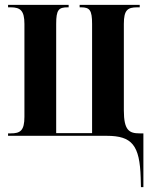

<svg xmlns="http://www.w3.org/2000/svg" viewBox="-20 -556 620 786"><path d="M556 172 557 210H567V-10H552C509 -10 487 -22 487 -104V-458C487 -515 502 -526 542 -526H552V-536H306V-526H312C347 -526 357 -515 357 -458V-11H210V-458C210 -516 220 -526 257 -526H261V-536H13V-526H24C63 -526 80 -513 80 -458V-78C80 -21 63 -10 24 -10H13V0H417C521 0 552 39 556 172Z"/></svg>

Font: Noto Serif Display ExtraCondensed
Style: Bold
Weight: 700
Width: 2
Designer: Monotype Design Team
Foundry: Monotype Imaging Inc.
Version: Version 2.009